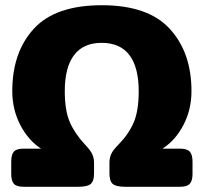

<svg xmlns="http://www.w3.org/2000/svg" viewBox="-20 -715 780 735"><path d="M23 -49V-96Q23 -123 33 -134.5Q43 -146 71 -146H137Q88 -178 57.5 -237Q27 -296 27 -366Q27 -515 109.5 -605Q192 -695 370 -695Q547 -695 630 -604.5Q713 -514 713 -366Q713 -296 682.5 -237Q652 -178 602 -146H669Q696 -146 706.5 -134.5Q717 -123 717 -96V-49Q717 -23 706.5 -11.5Q696 0 669 0H459Q424 0 411.5 -11Q399 -22 399 -51V-92Q399 -111 406 -126Q413 -141 434 -162Q473 -202 492 -246.5Q511 -291 511 -366Q511 -457 475.5 -504Q440 -551 369 -551Q299 -551 263.5 -504Q228 -457 228 -366Q228 -292 247 -248Q266 -204 305 -162Q326 -140 333 -125Q340 -110 340 -92V-51Q340 -22 327.5 -11Q315 0 280 0H70Q43 0 33 -11.5Q23 -23 23 -49Z"/></svg>

Font: Mitr SemiBold
Style: Regular
Weight: 600
Designer: Thanarat Vachiruckul
Foundry: Cadson Demak
Version: Version 1.003